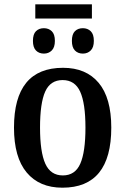

<svg xmlns="http://www.w3.org/2000/svg" viewBox="-20 -862 583 892"><path d="M45 -269Q45 -547 273 -547Q380 -547 438.5 -477Q497 -407 497 -269Q497 10 270 10Q163 10 104 -60.5Q45 -131 45 -269ZM377 -269Q377 -382 352.5 -436Q328 -490 271 -490Q214 -490 190 -436.5Q166 -383 166 -269Q166 -156 190.5 -101.5Q215 -47 272 -47Q329 -47 353 -101.5Q377 -156 377 -269ZM144 -842H407V-776H144ZM133 -672Q133 -703 147 -717Q161 -731 184 -731Q206 -731 220.5 -717Q235 -703 235 -672Q235 -642 220.5 -627.5Q206 -613 184 -613Q161 -613 147 -627.5Q133 -642 133 -672ZM314 -672Q314 -703 328 -717Q342 -731 365 -731Q387 -731 401.5 -717Q416 -703 416 -672Q416 -642 401.5 -627.5Q387 -613 365 -613Q342 -613 328 -627.5Q314 -642 314 -672Z"/></svg>

Font: Noto Serif NarrowSemiBold
Style: Regular
Weight: 600
Width: 4
Designer: Monotype Design Team
Foundry: Monotype Imaging Inc.
Version: Version 1.001